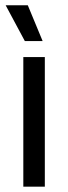

<svg xmlns="http://www.w3.org/2000/svg" viewBox="-20 -703 256 723"><path d="M67.8 0V-488.2H148.8V0ZM84.7 -683.1 140.2 -549.2V-548.4H73.5L1.7 -682.4V-683.1Z"/></svg>

Font: Anek Gujarati Medium
Style: Regular
Weight: 500
Designer: Mrunmayee Ghaisas (Gujarati), Yesha Goshar (Latin)
Foundry: Ek Type
Version: Version 1.003